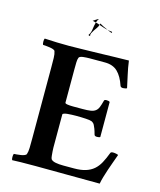

<svg xmlns="http://www.w3.org/2000/svg" viewBox="-122 -914 833 1002"><g transform="rotate(15 295.0 -412.5)"><path d="M172 -651Q195 -651 237.5 -652Q280 -653 327 -654Q374 -655 419.5 -656.5Q465 -658 494 -658Q499 -620 507 -585Q515 -550 522 -516Q520 -514 513 -512.5Q506 -511 501 -511Q489 -511 486 -519Q470 -567 444.5 -591.5Q419 -616 376 -616H293Q286 -616 276.5 -615.5Q267 -615 258.5 -614Q250 -613 244 -610.5Q238 -608 236 -604Q232 -594 231.5 -577.5Q231 -561 231 -540V-360Q231 -355 244 -353Q257 -351 274 -351H326Q353 -351 369 -353.5Q385 -356 395 -363.5Q405 -371 410.5 -384.5Q416 -398 422 -421Q423 -428 435 -428Q448 -428 453 -423V-234Q449 -230 436 -230Q423 -230 421 -238Q416 -257 411.5 -268.5Q407 -280 403.5 -286.5Q400 -293 396 -296Q392 -299 389 -301Q380 -305 355.5 -306.5Q331 -308 302 -308Q292 -308 279.5 -307.5Q267 -307 256.5 -306Q246 -305 238.5 -302.5Q231 -300 231 -296V-130Q231 -127 231 -117Q231 -107 232 -95.5Q233 -84 234 -73Q235 -62 238 -56Q245 -47 263 -43.5Q281 -40 305 -40H363Q400 -40 425.5 -48Q451 -56 469 -71.5Q487 -87 500 -111Q513 -135 525 -167Q527 -173 539 -173Q547 -173 556 -171Q565 -169 567 -167Q560 -147 551.5 -124Q543 -101 535.5 -78.5Q528 -56 522 -35.5Q516 -15 513 2Q419 2 332.5 1Q246 0 166 0Q118 0 87 0.5Q56 1 40 2Q37 -3 37 -15Q37 -27 40 -32Q45 -32 55 -33Q65 -34 76 -35.5Q87 -37 95.5 -40.5Q104 -44 106 -48Q111 -62 111.5 -83.5Q112 -105 112 -134V-520Q112 -548 111.5 -569.5Q111 -591 106 -605Q104 -610 95.5 -613Q87 -616 76 -617.5Q65 -619 55 -620Q45 -621 40 -621Q37 -626 37 -638Q37 -650 40 -655Q72 -653 107 -652Q142 -651 172 -651ZM369 -774Q365 -774 345 -784Q333 -786 321.5 -790Q310 -794 298 -798Q295 -788 288.5 -779Q282 -770 276 -761Q270 -752 266.5 -744.5Q263 -737 265 -730Q263 -729 260.5 -729Q258 -729 256 -733Q266 -746 268.5 -766.5Q271 -787 276 -805Q272 -806 268 -807Q264 -808 260 -809H257Q256 -808 256 -808Q261 -812 273 -819.5Q285 -827 287 -827Q283 -822 280.5 -816.5Q278 -811 276 -805Q290 -802 298 -798Q300 -804 300 -806Q308 -801 320.5 -795Q333 -789 345 -784Q351 -782 357 -781.5Q363 -781 370 -780Q373 -776 369 -774Z"/></g></svg>

Font: Vermiglione SemiBold
Style: Regular
Weight: 600
Version: Version 1.000